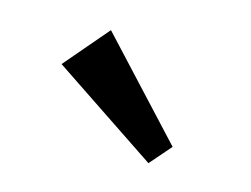

<svg xmlns="http://www.w3.org/2000/svg" viewBox="-36 -759 335 256"><g transform="rotate(10 132.0 -631.0)"><path d="M205 -575 177 -548 40 -658 97 -714Z"/></g></svg>

Font: Gupter Medium
Style: Regular
Weight: 500
Designer: Octavio Pardo
Version: Version 1.000